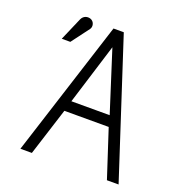

<svg xmlns="http://www.w3.org/2000/svg" viewBox="-128 -819 873 928"><g transform="rotate(20 308.0 -354.5)"><path d="M583 0 355 -700H302L78 0H137L215 -245H443L523 0ZM428 -300H231L328 -613ZM128 -568 197 -660C207 -674 202 -700 180 -707C163 -712 144 -706 135 -686L84 -568Z"/></g></svg>

Font: Advent Pro
Style: Regular
Weight: 400
Designer: Andreas Kalpakidis
Foundry: Andreas Kalpakidis
Version: Version 2.002 2008